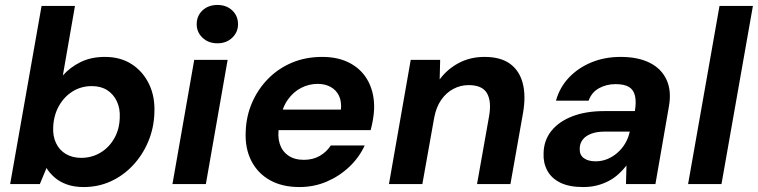

<svg xmlns="http://www.w3.org/2000/svg" viewBox="-20 -744 3063 776"><path d="M318 12Q280 12 250.5 1.5Q221 -9 200.5 -27Q180 -45 168 -65L141 0H21L148 -720H283L234 -439Q263 -472 305.5 -493Q348 -514 404 -514Q467 -514 512.5 -484.5Q558 -455 582.5 -404Q607 -353 604 -288Q602 -226 579 -171.5Q556 -117 517 -75.5Q478 -34 427.5 -11Q377 12 318 12ZM308 -106Q351 -106 386 -127Q421 -148 442 -185Q463 -222 464 -269Q466 -305 452.5 -334Q439 -363 413.5 -379.5Q388 -396 351 -396Q308 -396 273.5 -374.5Q239 -353 218 -315.5Q197 -278 195 -230Q193 -194 206.5 -165.5Q220 -137 246.5 -121.5Q273 -106 308 -106Z M677 0 765 -502H900L812 0ZM859 -569Q822 -569 798.5 -591.5Q775 -614 775 -646Q775 -680 798.5 -702Q822 -724 859 -724Q895 -724 918.5 -702Q942 -680 942 -646Q942 -614 918.5 -591.5Q895 -569 859 -569Z M1190 12Q1121 12 1071.5 -15.5Q1022 -43 996 -93.5Q970 -144 973 -211Q975 -274 998.5 -328.5Q1022 -383 1063 -425Q1104 -467 1159.5 -490.5Q1215 -514 1282 -514Q1350 -514 1398 -487Q1446 -460 1470 -412Q1494 -364 1492 -303Q1491 -281 1487 -258.5Q1483 -236 1478 -218H1069L1083 -301H1358Q1361 -334 1350 -357Q1339 -380 1316.5 -392.5Q1294 -405 1264 -405Q1229 -405 1197.5 -389Q1166 -373 1143.5 -341.5Q1121 -310 1113 -262L1108 -233Q1101 -193 1110.5 -163Q1120 -133 1145 -115.5Q1170 -98 1208 -98Q1245 -98 1272.5 -114Q1300 -130 1317 -156H1454Q1432 -108 1392 -70Q1352 -32 1300.5 -10Q1249 12 1190 12Z M1552 0 1640 -502H1759L1757 -423Q1787 -464 1833.5 -489Q1880 -514 1938 -514Q2003 -514 2041 -486.5Q2079 -459 2092.5 -408.5Q2106 -358 2094 -288L2043 0H1908L1957 -276Q1967 -335 1948 -367.5Q1929 -400 1874 -400Q1841 -400 1812 -384.5Q1783 -369 1763 -340Q1743 -311 1735 -269L1687 0Z M2337 12Q2280 12 2244 -6Q2208 -24 2191.5 -55.5Q2175 -87 2177 -125Q2178 -177 2208.5 -215Q2239 -253 2293.5 -274Q2348 -295 2422 -295H2546Q2552 -332 2546.5 -356.5Q2541 -381 2522 -392.5Q2503 -404 2468 -404Q2431 -404 2401 -387.5Q2371 -371 2359 -337H2227Q2242 -391 2279.5 -430.5Q2317 -470 2370.5 -492Q2424 -514 2488 -514Q2559 -514 2606.5 -490Q2654 -466 2674.5 -420.5Q2695 -375 2683 -311L2629 0H2510L2512 -75Q2498 -57 2480 -40.5Q2462 -24 2440 -12.5Q2418 -1 2392.5 5.5Q2367 12 2337 12ZM2387 -92Q2413 -92 2435.5 -101.5Q2458 -111 2476.5 -127.5Q2495 -144 2507.5 -165.5Q2520 -187 2525 -211V-212H2422Q2392 -212 2369.5 -203.5Q2347 -195 2335 -179.5Q2323 -164 2323 -143Q2322 -118 2339.5 -105Q2357 -92 2387 -92Z M2761 0 2888 -720H3023L2896 0Z"/></svg>

Font: DM Sans 16pt
Style: Bold Italic
Weight: 700
Italic angle: -10°
Version: Version 4.004;gftools[0.9.30]